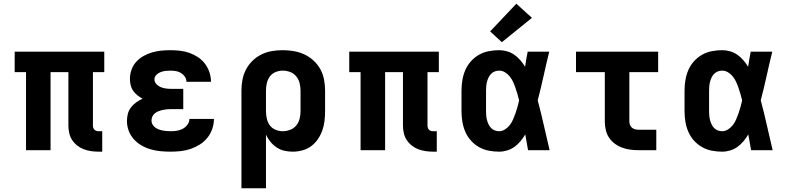

<svg xmlns="http://www.w3.org/2000/svg" viewBox="-20 -808 4240 1033"><path d="M510 8Q490 8 469.5 5Q449 2 430.5 -5Q412 -12 395.5 -25Q379 -38 368 -55Q357 -72 352.5 -92Q348 -112 348 -132V-420H252V0H120V-420H59V-530H541V-420H480V-132Q480 -126 482 -120Q484 -114 488 -110Q492 -106 498 -104Q504 -102 510 -102H530V8Z M898 8Q871 8 844 5.5Q817 3 791 -4.5Q765 -12 741.5 -25.5Q718 -39 700 -59Q682 -79 672.5 -104.5Q663 -130 663 -157Q663 -177 668 -196Q673 -215 685 -230.5Q697 -246 713 -257.5Q729 -269 747 -277Q732 -285 719 -295.5Q706 -306 696.5 -319.5Q687 -333 683 -350Q679 -367 679 -383Q679 -408 687.5 -432.5Q696 -457 713 -475.5Q730 -494 752 -506.5Q774 -519 798 -526Q822 -533 847 -535.5Q872 -538 897 -538Q923 -538 949 -535Q975 -532 999 -523.5Q1023 -515 1045 -500.5Q1067 -486 1082.5 -465.5Q1098 -445 1106.5 -420Q1115 -395 1115 -370Q1115 -369 1115 -368.5Q1115 -368 1115 -368H983Q983 -368 983 -368Q983 -368 983 -368Q983 -383 974.5 -395.5Q966 -408 953.5 -415.5Q941 -423 926.5 -425.5Q912 -428 897 -428Q884 -428 870.5 -426.5Q857 -425 844 -420Q831 -415 821 -405Q811 -395 811 -381Q811 -367 821 -356Q831 -345 844 -339.5Q857 -334 871.5 -332Q886 -330 900 -330H966V-221H900Q889 -221 877.5 -220Q866 -219 855 -216.5Q844 -214 833.5 -210Q823 -206 814 -199Q805 -192 800 -181.5Q795 -171 795 -159Q795 -159 795 -159Q795 -159 795 -159Q795 -148 800.5 -138.5Q806 -129 814.5 -122.5Q823 -116 833.5 -112Q844 -108 854.5 -106Q865 -104 876 -103Q887 -102 898 -102Q915 -102 931.5 -104.5Q948 -107 963 -115Q978 -123 988.5 -137Q999 -151 999 -168H1131Q1131 -141 1122 -114.5Q1113 -88 1095.5 -66.5Q1078 -45 1055 -30.5Q1032 -16 1006 -7Q980 2 952.5 5Q925 8 898 8Z M1279 205V-320Q1279 -350 1284.5 -379Q1290 -408 1303.5 -434Q1317 -460 1338.5 -481Q1360 -502 1386.5 -515Q1413 -528 1442 -533Q1471 -538 1501 -538Q1531 -538 1560.5 -533Q1590 -528 1617 -515.5Q1644 -503 1666.5 -482.5Q1689 -462 1703.5 -435.5Q1718 -409 1723.5 -379.5Q1729 -350 1729 -320V-210Q1729 -184 1726 -157.5Q1723 -131 1714 -106Q1705 -81 1690 -59Q1675 -37 1654 -21.5Q1633 -6 1607 1Q1581 8 1555 8Q1532 8 1510 3Q1488 -2 1469 -14.5Q1450 -27 1435.5 -44.5Q1421 -62 1411 -83V205ZM1501 -102Q1521 -102 1541 -109.5Q1561 -117 1574 -133Q1587 -149 1592 -169.5Q1597 -190 1597 -210V-320Q1597 -340 1592 -360.5Q1587 -381 1574 -397Q1561 -413 1541.5 -420.5Q1522 -428 1501 -428Q1481 -428 1462 -420Q1443 -412 1431.5 -396Q1420 -380 1415.5 -360Q1411 -340 1411 -320V-210Q1411 -190 1415.5 -170Q1420 -150 1431.5 -134Q1443 -118 1462 -110Q1481 -102 1501 -102Z M2310 8Q2290 8 2269.5 5Q2249 2 2230.5 -5Q2212 -12 2195.5 -25Q2179 -38 2168 -55Q2157 -72 2152.5 -92Q2148 -112 2148 -132V-420H2052V0H1920V-420H1859V-530H2341V-420H2280V-132Q2280 -126 2282 -120Q2284 -114 2288 -110Q2292 -106 2298 -104Q2304 -102 2310 -102H2330V8Z M2665 8Q2637 8 2609 2.5Q2581 -3 2556.5 -17Q2532 -31 2513 -52.5Q2494 -74 2483 -100Q2472 -126 2467.5 -154Q2463 -182 2463 -210V-320Q2463 -348 2467.5 -376Q2472 -404 2483 -430Q2494 -456 2513 -477.5Q2532 -499 2556.5 -513Q2581 -527 2609 -532.5Q2637 -538 2665 -538Q2687 -538 2708 -532Q2729 -526 2747 -513.5Q2765 -501 2779.5 -484Q2794 -467 2805 -449Q2808 -469 2811.5 -489.5Q2815 -510 2819 -530H2935Q2919 -465 2904.5 -399Q2890 -333 2873 -268Q2891 -201 2906 -134Q2921 -67 2937 0H2821Q2817 -21 2813.5 -42.5Q2810 -64 2806 -85Q2795 -66 2780.5 -48.5Q2766 -31 2748 -18Q2730 -5 2708.5 1.5Q2687 8 2665 8ZM2665 -102Q2682 -102 2697.5 -112Q2713 -122 2723.5 -136Q2734 -150 2741 -166.5Q2748 -183 2754 -200Q2760 -217 2764.5 -234Q2769 -251 2773 -268Q2769 -285 2764 -301.5Q2759 -318 2753.5 -334.5Q2748 -351 2741 -366.5Q2734 -382 2723 -396Q2712 -410 2697 -419Q2682 -428 2665 -428Q2653 -428 2641.5 -423.5Q2630 -419 2621.5 -410Q2613 -401 2608 -390Q2603 -379 2600 -367.5Q2597 -356 2596 -344Q2595 -332 2595 -320V-210Q2595 -198 2596 -186Q2597 -174 2600 -162.5Q2603 -151 2608 -140Q2613 -129 2621.5 -120Q2630 -111 2641.5 -106.5Q2653 -102 2665 -102ZM2680 -581 2617 -639 2758 -788 2842 -712Z M3415 0Q3393 0 3370.5 -3Q3348 -6 3326.5 -14Q3305 -22 3287 -35.5Q3269 -49 3256.5 -68Q3244 -87 3239 -109.5Q3234 -132 3234 -155V-420H3079V-530H3521V-420H3366V-155Q3366 -145 3369.5 -136Q3373 -127 3380 -121Q3387 -115 3396.5 -112.5Q3406 -110 3415 -110H3511V0Z M3865 8Q3837 8 3809 2.5Q3781 -3 3756.5 -17Q3732 -31 3713 -52.5Q3694 -74 3683 -100Q3672 -126 3667.5 -154Q3663 -182 3663 -210V-320Q3663 -348 3667.5 -376Q3672 -404 3683 -430Q3694 -456 3713 -477.5Q3732 -499 3756.5 -513Q3781 -527 3809 -532.5Q3837 -538 3865 -538Q3887 -538 3908 -532Q3929 -526 3947 -513.5Q3965 -501 3979.5 -484Q3994 -467 4005 -449Q4008 -469 4011.5 -489.5Q4015 -510 4019 -530H4135Q4119 -465 4104.5 -399Q4090 -333 4073 -268Q4091 -201 4106 -134Q4121 -67 4137 0H4021Q4017 -21 4013.5 -42.5Q4010 -64 4006 -85Q3995 -66 3980.5 -48.5Q3966 -31 3948 -18Q3930 -5 3908.5 1.5Q3887 8 3865 8ZM3865 -102Q3882 -102 3897.5 -112Q3913 -122 3923.5 -136Q3934 -150 3941 -166.5Q3948 -183 3954 -200Q3960 -217 3964.5 -234Q3969 -251 3973 -268Q3969 -285 3964 -301.5Q3959 -318 3953.5 -334.5Q3948 -351 3941 -366.5Q3934 -382 3923 -396Q3912 -410 3897 -419Q3882 -428 3865 -428Q3853 -428 3841.5 -423.5Q3830 -419 3821.5 -410Q3813 -401 3808 -390Q3803 -379 3800 -367.5Q3797 -356 3796 -344Q3795 -332 3795 -320V-210Q3795 -198 3796 -186Q3797 -174 3800 -162.5Q3803 -151 3808 -140Q3813 -129 3821.5 -120Q3830 -111 3841.5 -106.5Q3853 -102 3865 -102Z"/></svg>

Font: Iosevka Curly XBdEx
Style: Regular
Weight: 800
Width: 7
Monospace: yes
Designer: Belleve Invis
Foundry: Belleve Invis
Version: Version 11.1.0; ttfautohint (v1.8.3)